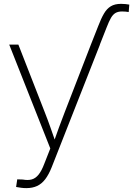

<svg xmlns="http://www.w3.org/2000/svg" viewBox="-20 -758 697 984"><path d="M445.8 -529.3 483.4 -624.5Q498 -663.1 512.7 -688.2Q527.3 -713.4 547.9 -725.8Q568.4 -738.3 600.6 -738.3Q612.3 -738.3 623.3 -737.1Q634.3 -735.8 642.6 -734.4L639.6 -696.3Q632.8 -697.8 623.3 -698.5Q613.8 -699.2 605.5 -699.2Q585.4 -699.2 572.3 -691.7Q559.1 -684.1 548.8 -666.5Q538.6 -648.9 526.4 -617.2L491.7 -529.3ZM62.5 200.2 68.4 161.1 96.7 162.1Q123 167 142.6 161.6Q162.1 156.2 177.5 137.2Q192.9 118.2 206.1 83.5L237.8 2.9L27.3 -529.3H74.2L209.5 -182.6Q225.1 -143.1 239 -103.5Q252.9 -64 266.6 -24.4H253.4Q267.6 -64 281.7 -103.5Q295.9 -143.1 311.5 -182.6L445.8 -529.3H492.2L245.1 98.6Q230 136.7 211.9 160.4Q193.8 184.1 170.2 195.1Q146.5 206.1 115.2 206.1Q100.1 206.1 87.9 204.3Q75.7 202.6 62.5 200.2Z"/></svg>

Font: Inter 24pt ExtraLight
Style: Regular
Weight: 250
Designer: Rasmus Andersson
Foundry: rsms
Version: Version 4.001;git-66647c0bb